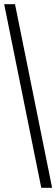

<svg xmlns="http://www.w3.org/2000/svg" viewBox="-20 -780 270 921"><path d="M178 121H230L52 -760H0Z"/></svg>

Font: Noto Serif Ethiopic ExtraCondensed Medium
Style: Regular
Weight: 500
Width: 2
Designer: Monotype Design Team
Foundry: Monotype Imaging Inc.
Version: Version 2.102